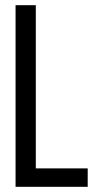

<svg xmlns="http://www.w3.org/2000/svg" viewBox="-20 -720 377 740"><path d="M318 0V-71H118V-700H40V0Z"/></svg>

Font: VL Bebas Neue Regular
Style: Regular
Weight: 400
Designer: Ryoichi Tsunekawa
Foundry: Ryoichi Tsunekawa
Version: Version 001.003